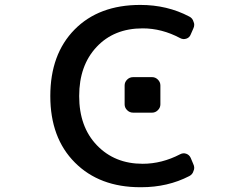

<svg xmlns="http://www.w3.org/2000/svg" viewBox="-20 -784 1040 792"><path d="M568.4 -667Q450.2 -667 378.4 -590.3Q306.6 -513.7 306.6 -387.7Q306.6 -260.7 379.9 -184.6Q453.1 -108.4 568.4 -108.4Q647.5 -108.4 722.7 -147.5Q735.4 -154.3 748 -149.9Q760.7 -145.5 766.6 -132.8L777.3 -107.4Q781.2 -99.6 781.2 -91.8Q781.2 -85 778.3 -79.1Q774.4 -64.5 760.7 -57.6Q671.9 -11.7 562.5 -11.7Q560.5 -11.7 558.6 -11.7Q390.6 -11.7 289.1 -113.3Q187.5 -214.8 187.5 -387.7Q187.5 -560.5 287.6 -662.1Q387.7 -763.7 558.6 -763.7Q669.9 -763.7 760.7 -715.8Q774.4 -709 778.3 -694.3Q781.2 -688.5 781.2 -681.6Q781.2 -673.8 777.3 -666L766.6 -641.6Q761.7 -628.9 748.5 -624.5Q735.4 -620.1 722.7 -627Q647.5 -667 568.4 -667ZM529.3 -319.3Q514.6 -319.3 504.4 -329.6Q494.1 -339.8 494.1 -353.5V-431.6Q494.1 -445.3 504.4 -455.6Q514.6 -465.8 529.3 -465.8H607.4Q621.1 -465.8 631.3 -455.6Q641.6 -445.3 641.6 -431.6V-353.5Q641.6 -339.8 631.3 -329.6Q621.1 -319.3 607.4 -319.3Z"/></svg>

Font: Gen Jyuu Gothic L Monospace Medium
Style: Regular
Weight: 500
Designer: [Source Han Sans]
Ryoko NISHIZUKA  (kana & ideographs); Paul D. Hunt (Latin, Greek & Cyrillic); Wenlong ZHANG  (bopomofo
Version: Version 1.002.20150607